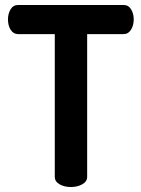

<svg xmlns="http://www.w3.org/2000/svg" viewBox="-20 -751 568 771"><path d="M12 -673Q12 -696 22.5 -713.5Q33 -731 53 -731H476Q496 -731 506.5 -713.5Q517 -696 517 -673Q517 -649 506 -631.5Q495 -614 476 -614H330V-41Q330 -22 310.5 -11Q291 0 265 0Q238 0 219 -11Q200 -22 200 -41V-614H53Q34 -614 23 -631Q12 -648 12 -673Z"/></svg>

Font: Terminal Dosis
Style: Bold
Weight: 700
Designer: EdgarTolentino, PabloImpallari, IginoMarini
Foundry: EdgarTolentino, PabloImpallari, IginoMarini
Version: Version 1.006